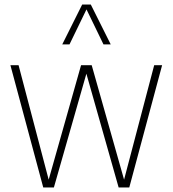

<svg xmlns="http://www.w3.org/2000/svg" viewBox="-20 -828 762 848"><path d="M171 0 26 -540H62L195 -34.5L338 -540H385L528 -34.5L661 -540H696L551 0H504L361.5 -502.5L218 0ZM255 -632 343 -808H381L469 -632H437L362 -786.5L287 -632Z"/></svg>

Font: Encode Sans Condensed Thin
Style: Regular
Weight: 100
Width: 3
Designer: Multiple Designers
Foundry: Impallari Type
Version: Version 3.000; ttfautohint (v1.8.3) -l 8 -r 50 -G 200 -x 14 